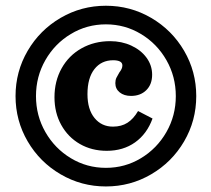

<svg xmlns="http://www.w3.org/2000/svg" viewBox="-20 -651 751 682"><path d="M35.2 -309.7Q35.2 -396.8 78.3 -470.6Q121.5 -544.4 195.3 -587.5Q269.1 -630.6 356.2 -630.6Q443.2 -630.6 517 -587.5Q590.8 -544.4 634 -470.6Q677.1 -396.8 677.1 -309.7Q677.1 -222.6 634 -148.8Q590.8 -75 517 -31.9Q443.2 11.3 356.2 11.3Q269.1 11.3 195.3 -31.9Q121.5 -75 78.3 -148.8Q35.2 -222.6 35.2 -309.7ZM173.5 -305.6Q173.5 -362.9 199 -408.5Q224.4 -454 269.7 -479.4Q315.1 -504.8 371.2 -504.8Q412.1 -504.8 446.4 -489Q480.7 -473.2 500.6 -445.9Q520.4 -418.6 520.4 -385.7Q520.4 -351.2 499.7 -330.8Q479 -310.3 445.5 -310.3Q420.6 -310.3 405.1 -322.9Q389.7 -335.4 389.7 -355.7Q389.7 -366.7 393.5 -374.7Q397.3 -382.7 403.7 -393.2Q409.1 -400.2 411.9 -406.2Q414.7 -412.3 414.7 -418.5Q414.7 -428.1 406 -432.6Q397.3 -437 382.2 -437Q340 -437 315.3 -405.4Q290.7 -373.8 290.7 -316.6Q290.7 -262.4 315.8 -231.8Q340.8 -201.2 381.2 -201.2Q411.3 -201.2 432.7 -214.9Q454.1 -228.6 470.4 -256.6L521.8 -230Q502.1 -175.4 459.8 -145.3Q417.6 -115.3 359.2 -115.3Q305.9 -115.3 263.8 -139.5Q221.7 -163.7 197.6 -207.1Q173.5 -250.4 173.5 -305.6ZM604.5 -309.7Q604.5 -379 571.1 -437.5Q537.6 -496 480.7 -530.2Q423.9 -564.5 356.2 -564.5Q288.4 -564.5 231.6 -530.2Q174.7 -496 141.2 -437.5Q107.8 -379 107.8 -309.7Q107.8 -240.3 141.2 -181.9Q174.7 -123.4 231.6 -89.1Q288.4 -54.8 356.2 -54.8Q423.9 -54.8 480.7 -89.1Q537.6 -123.4 571.1 -181.9Q604.5 -240.3 604.5 -309.7Z"/></svg>

Font: Playfair Micro SmCond SmLight
Style: Regular
Weight: 360
Width: 4
Designer: Claus Eggers Sørensen
Foundry: Claus Eggers Sørensen
Version: Version 2.100;Glyphs 3.2 (3219)